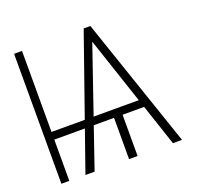

<svg xmlns="http://www.w3.org/2000/svg" viewBox="-126 -869 1054 1010"><g transform="rotate(-20 401.0 -364.0)"><path d="M304.2 -273.9 299.3 -231H74.2V-273.9ZM95.7 -727.5V0H51.3V-727.5ZM470.2 -677.7 237.3 0H186L440.9 -727.5H468.8ZM675.8 0 448.7 -679.2 450.7 -727.5H478.5L726.6 0ZM617.7 -273.9V-231H295.9L300.3 -273.9ZM478 -265.1V0H430.2V-265.1Z"/></g></svg>

Font: Inter Tight ExtraLight
Style: Regular
Weight: 250
Designer: Rasmus Andersson
Foundry: rsms
Version: Version 3.004